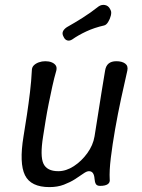

<svg xmlns="http://www.w3.org/2000/svg" viewBox="-20 -757 580 784"><path d="M428 -25Q430 -12 420 -5Q410 2 389 2Q376 2 371.5 -5.5Q367 -13 366 -27Q365 -42 359.5 -50Q354 -58 343 -58Q334 -58 320 -48Q306 -38 286.5 -25.5Q267 -13 241 -3Q215 7 182 7Q106 7 82 -41.5Q58 -90 76 -200Q83 -242 90 -288.5Q97 -335 102.5 -381Q108 -427 110 -469Q110 -482 118 -490Q126 -498 138.5 -502.5Q151 -507 165 -507Q180 -507 191 -502.5Q202 -498 207.5 -490Q213 -482 210 -469Q201 -438 193.5 -403.5Q186 -369 179 -334.5Q172 -300 166.5 -266Q161 -232 156 -200Q143 -119 157.5 -88.5Q172 -58 218 -58Q250 -58 281.5 -78.5Q313 -99 336.5 -131.5Q360 -164 366 -200Q373 -242 380 -288Q387 -334 394.5 -380Q402 -426 409 -468Q412 -488 423.5 -497.5Q435 -507 455 -507Q478 -507 491 -497.5Q504 -488 500 -469Q488 -417 474.5 -354.5Q461 -292 450 -229Q439 -166 432.5 -112.5Q426 -59 428 -25ZM275 -596Q264 -589 254.5 -592Q245 -595 240 -606L239 -608Q233 -619 237 -628.5Q241 -638 253 -646Q285 -664 317.5 -684.5Q350 -705 383 -731Q395 -739 408.5 -736.5Q422 -734 429 -721L432 -715Q436 -707 432.5 -693Q429 -679 421.5 -667Q414 -655 405 -653Q365 -644 332 -628.5Q299 -613 275 -596Z"/></svg>

Font: Winky Sans Light
Style: Italic
Weight: 300
Italic angle: -8.97852°
Designer: Simon Atzbach
Foundry: typofactur
Version: Version 1.205